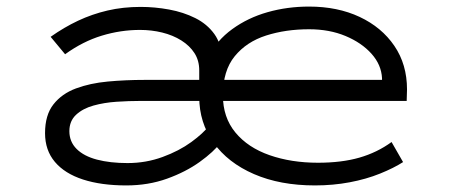

<svg xmlns="http://www.w3.org/2000/svg" viewBox="-20 -554 1397 584"><path d="M364 10Q288 10 232.5 -8Q177 -26 147 -61.5Q117 -97 117 -149Q117 -204 142.5 -236.5Q168 -269 211 -285Q254 -301 308 -306Q362 -311 420 -311H1160L1142 -293V-316Q1140 -357 1110 -390.5Q1080 -424 1031 -444.5Q982 -465 920 -465Q849 -465 789.5 -446Q730 -427 694 -383Q658 -339 658 -264Q658 -197 696 -151Q734 -105 800 -82Q866 -59 947 -59Q1019 -59 1073 -74.5Q1127 -90 1171 -122L1206 -61Q1178 -43 1136 -26Q1094 -9 1043.5 0.5Q993 10 938 10Q832 10 752.5 -24.5Q673 -59 629.5 -120Q586 -181 586 -259Q586 -329 612.5 -380Q639 -431 686.5 -465.5Q734 -500 794 -517Q854 -534 920 -534Q1007 -534 1074 -502.5Q1141 -471 1179.5 -414.5Q1218 -358 1218 -282L1217 -247H407Q372 -247 334.5 -244.5Q297 -242 264.5 -233Q232 -224 211.5 -205Q191 -186 191 -155Q191 -123 213 -101Q235 -79 275 -68.5Q315 -58 368 -58Q424 -58 474.5 -76.5Q525 -95 562 -122Q599 -149 617 -173L652 -121Q630 -92 587.5 -61.5Q545 -31 488 -10.5Q431 10 364 10ZM586 -274V-340Q586 -370 571.5 -392.5Q557 -415 531.5 -431Q506 -447 473.5 -455Q441 -463 406 -463Q347 -463 289.5 -445.5Q232 -428 178 -389L134 -442Q175 -471 217.5 -491Q260 -511 307 -522Q354 -533 408 -533Q451 -533 494.5 -525Q538 -517 574 -499Q610 -481 632 -450.5Q654 -420 654 -375V-276Z"/></svg>

Font: Lexend Zetta Light
Style: Regular
Weight: 300
Designer: Bonnie Shaver-Troup, Thomas Jockin
Foundry: Lexend
Version: Version 1.007